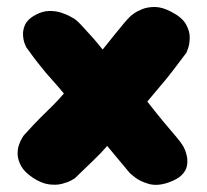

<svg xmlns="http://www.w3.org/2000/svg" viewBox="-20 -519 594 550"><path d="M74 -10Q50 -26 40.5 -43.5Q31 -61 30.5 -76.5Q30 -92 34.5 -104.5Q39 -117 43.5 -124Q48 -131 48 -131Q77 -163 95.5 -181.5Q114 -200 129.5 -215Q145 -230 163 -251Q145 -273 133 -286Q121 -299 111 -311Q101 -323 88 -339.5Q75 -356 55 -384Q55 -384 51 -393.5Q47 -403 46 -418Q45 -433 52 -448.5Q59 -464 81 -476Q101 -487 120 -487.5Q139 -488 154.5 -483Q170 -478 179 -473Q188 -468 188 -468Q197 -464 212 -448Q227 -432 244 -413Q261 -394 274 -377Q299 -408 313 -425.5Q327 -443 336 -453.5Q345 -464 354 -473Q354 -473 362.5 -479.5Q371 -486 386.5 -492.5Q402 -499 423.5 -499Q445 -499 471 -485Q502 -469 513 -449Q524 -429 523.5 -410.5Q523 -392 518.5 -380Q514 -368 514 -368Q490 -336 475 -316.5Q460 -297 449 -284Q438 -271 427.5 -258.5Q417 -246 402 -228Q431 -191 451 -167Q471 -143 484.5 -127.5Q498 -112 506 -98Q506 -98 509.5 -90.5Q513 -83 515.5 -70.5Q518 -58 515.5 -44Q513 -30 500.5 -17.5Q488 -5 462 4Q430 15 405 7.5Q380 0 366 -11.5Q352 -23 352 -23L287 -101Q271 -82 248 -60Q225 -38 194 -8Q194 -8 184.5 -2.5Q175 3 158 7.5Q141 12 119.5 9Q98 6 74 -10Z"/></svg>

Font: Sour Gummy Black
Style: Regular
Weight: 900
Designer: Stefie Justprince
Foundry: Eifetstype
Version: Version 1.000